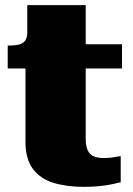

<svg xmlns="http://www.w3.org/2000/svg" viewBox="-20 -715 515 746"><path d="M10 -449V-538H16Q37 -538 52.5 -541.5Q68 -545 77 -556Q86 -567 86 -590L216 -543H454V-449ZM313 -177Q313 -146 321.5 -129.5Q330 -113 345.5 -107Q361 -101 384 -101Q406 -101 424.5 -104.5Q443 -108 449 -108V-7Q438 -4 417 0.5Q396 5 368 8Q340 11 307 11Q239 11 188 -4.5Q137 -20 108 -58.5Q79 -97 79 -164V-522L86 -531V-695H313Z"/></svg>

Font: Roboto Serif Black
Style: Regular
Weight: 900
Designer: Greg Gazdowicz
Foundry: Commercial Type
Version: Version 1.008